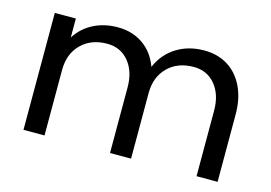

<svg xmlns="http://www.w3.org/2000/svg" viewBox="-74 -651 1118 793"><g transform="rotate(15 485.0 -255.0)"><path d="M75 -500H165V-419Q193 -463 239 -486.5Q285 -510 343 -510Q405 -510 451 -478Q497 -446 518 -388Q543 -446 594 -478Q645 -510 713 -510Q770 -510 813.5 -483Q857 -456 881 -405.5Q905 -355 905 -288V0H815V-280Q815 -349 780 -391Q745 -433 688 -433Q619 -433 577 -391Q535 -349 535 -280V0H445V-280Q445 -349 410 -391Q375 -433 318 -433Q249 -433 207 -391Q165 -349 165 -280V0H75Z"/></g></svg>

Font: Goli
Style: Regular
Weight: 400
Designer: jaikishan Patel
Foundry: MagicType
Version: Version 1.000